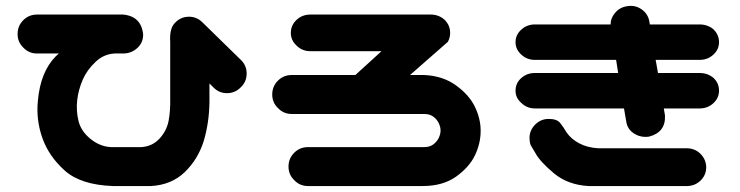

<svg xmlns="http://www.w3.org/2000/svg" viewBox="-20 -627 2485 645"><path d="M39.1 -512.7Q39.1 -540 58.1 -559.1Q77.1 -578.1 104.5 -578.1H337.9H379.9H393.6Q455.1 -572.3 460.9 -510.7Q460.9 -483.4 440.9 -465.3Q420.9 -447.3 393.6 -447.3H379.9H365.2Q328.1 -445.3 300.8 -418.9Q272.5 -392.6 257.8 -358.9Q243.2 -325.2 239.3 -290Q235.4 -254.9 243.7 -220.7Q252 -186.5 283.7 -160.6Q315.4 -134.8 352.5 -132.8H454.1Q491.2 -134.8 515.6 -161.1Q540 -187.5 546.4 -221.2Q552.7 -254.9 551.8 -294.9V-486.3Q548.8 -532.2 568.4 -550.8Q586.9 -570.3 613.8 -570.8Q640.6 -571.3 660.2 -551.8L789.1 -425.8Q808.6 -407.2 808.6 -379.9Q808.6 -352.5 789.1 -334Q770.5 -314.5 743.7 -314Q716.8 -313.5 697.3 -333L683.6 -346.7V-283.2Q682.6 -213.9 664.1 -152.3Q644.5 -90.8 600.1 -48.3Q555.7 -5.9 487.3 -2H359.4Q251 -5.9 197.3 -54.2Q143.6 -102.5 122.1 -164.1Q100.6 -225.6 107.4 -290Q116.2 -385.7 167 -437.5Q171.9 -442.4 177.7 -447.3H104.5Q77.1 -447.3 58.6 -466.8Q39.1 -485.4 39.1 -512.7Z M957 -516.6Q957 -542 976.1 -560.1Q995.1 -578.1 1022.5 -578.1H1426.8Q1454.1 -578.1 1473.6 -560.5Q1492.2 -542 1492.2 -516.6Q1492.2 -500 1484.4 -486.3L1357.4 -375H1405.3Q1467.8 -372.1 1511.7 -340.3Q1555.7 -308.6 1575.2 -268.6Q1594.7 -228.5 1594.7 -187.5Q1594.7 -145.5 1575.7 -105.5Q1556.6 -65.4 1512.2 -33.7Q1467.8 -2 1399.4 -2H1014.6Q987.3 -2 968.8 -21.5Q949.2 -40 949.2 -67.4Q949.2 -94.7 968.3 -113.8Q987.3 -132.8 1014.6 -132.8H1405.3Q1423.8 -132.8 1436 -142.1Q1448.2 -151.4 1454.1 -164.1Q1460 -176.8 1460 -188.5Q1460 -200.2 1454.1 -212.9Q1448.2 -225.6 1436 -234.9Q1423.8 -244.1 1405.3 -244.1H960Q932.6 -244.1 914.1 -263.7Q894.5 -282.2 894.5 -309.6Q894.5 -336.9 913.6 -356Q932.6 -375 960 -375H1173.8L1261.7 -455.1H1022.5Q995.1 -455.1 976.6 -473.6Q957 -491.2 957 -516.6Z M1711.9 -485.4Q1711.9 -509.8 1731 -527.3Q1750 -544.9 1777.3 -544.9H2031.2Q2031.2 -565.4 2044.9 -582Q2060.5 -602.5 2087.9 -606.4Q2114.3 -610.4 2135.3 -595.7Q2156.2 -581.1 2161.1 -556.6L2163.1 -544.9H2330.1Q2357.4 -544.9 2377 -528.3Q2395.5 -509.8 2395.5 -485.4Q2395.5 -460.9 2376.5 -443.4Q2357.4 -425.8 2330.1 -425.8H2182.6L2190.4 -381.8H2330.1Q2357.4 -381.8 2377 -365.2Q2395.5 -347.7 2395.5 -322.3Q2395.5 -297.9 2376.5 -280.3Q2357.4 -262.7 2330.1 -262.7H2210L2213.9 -239.3Q2216.8 -182.6 2160.2 -168Q2132.8 -164.1 2110.4 -178.2Q2087.9 -192.4 2084 -217.8L2076.2 -262.7H1777.3Q1750 -262.7 1731.4 -281.2Q1711.9 -297.9 1711.9 -322.3Q1711.9 -347.7 1731 -364.7Q1750 -381.8 1777.3 -381.8H2056.6L2049.8 -425.8H1777.3Q1750 -425.8 1731.4 -443.4Q1711.9 -460.9 1711.9 -485.4ZM1762.7 -139.6Q1758.8 -150.4 1758.8 -163.1Q1758.8 -189.5 1777.8 -208.5Q1796.9 -227.5 1823.2 -227.5Q1850.6 -227.5 1861.3 -214.4Q1872.1 -201.2 1883.8 -181.6Q1898.4 -160.2 1925.8 -145.5Q1953.1 -130.9 1990.2 -128.9H2289.1Q2316.4 -127.9 2334.5 -108.9Q2352.5 -89.8 2352.5 -63.5Q2351.6 -38.1 2333.5 -20.5Q2315.4 -2.9 2289.1 -2H1957Q1887.7 -5.9 1840.8 -44.9Q1793.9 -84 1778.3 -113.3Z"/></svg>

Font: Nico Moji
Style: Regular
Weight: 400
Version: Version 1.02